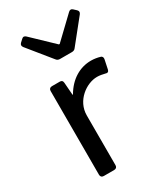

<svg xmlns="http://www.w3.org/2000/svg" viewBox="-182 -786 725 855"><g transform="rotate(-30 180.5 -358.0)"><path d="M260.7 -557.6 356.4 -676.8C362.3 -684.6 362.3 -691.4 355.5 -698.2L341.8 -710.9C335 -717.8 327.1 -716.8 320.3 -710L212.9 -607.4H209L101.6 -710C94.7 -716.8 86.9 -717.8 80.1 -710.9L66.4 -698.2C59.6 -691.4 59.6 -684.6 65.4 -676.8L162.1 -557.6C167 -550.8 173.8 -548.8 181.6 -548.8H241.2C249 -548.8 255.9 -550.8 260.7 -557.6ZM151.4 -382.8H149.4L144.5 -447.3C143.6 -458 138.7 -461.9 128.9 -461.9H88.9C79.1 -461.9 73.2 -456.1 73.2 -446.3V-15.6C73.2 -5.9 79.1 0 88.9 0H142.6C152.3 0 158.2 -5.9 158.2 -15.6V-271.5C158.2 -347.7 228.5 -397.5 283.2 -397.5C296.9 -397.5 311.5 -394.5 323.2 -391.6C333 -387.7 339.8 -391.6 341.8 -401.4L351.6 -448.2C353.5 -457 350.6 -464.8 341.8 -466.8C329.1 -470.7 312.5 -473.6 295.9 -473.6C239.3 -473.6 186.5 -443.4 151.4 -382.8Z"/></g></svg>

Font: Ed Sans Neue
Style: Regular
Weight: 400
Designer: Stephen Hutchings
Version: Version 1.004;PS 001.004;hotconv 1.0.88;makeotf.lib2.5.64775